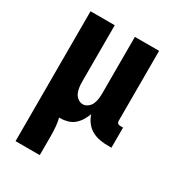

<svg xmlns="http://www.w3.org/2000/svg" viewBox="-178 -623 855 941"><g transform="rotate(30 250.0 -152.5)"><path d="M56 215V-520H193V-200Q193 -185 195 -169.5Q197 -154 203 -140Q209 -126 222 -116Q235 -106 250 -106Q265 -106 278 -116Q291 -126 297 -140Q303 -154 305 -169.5Q307 -185 307 -200V-520H444V-124Q444 -116 449 -111Q454 -106 462 -106H479V8H462Q438 8 414 4Q390 0 369 -11.5Q348 -23 333 -42.5Q318 -62 311 -85Q304 -66 293.5 -48.5Q283 -31 267.5 -17.5Q252 -4 232 2Q212 8 192 8Q190 8 187.5 8Q185 8 183 8Q189 32 191 57Q193 82 193 107V215Z"/></g></svg>

Font: Iosevka SS04 Heavy
Style: Regular
Weight: 900
Monospace: yes
Designer: Belleve Invis
Foundry: Belleve Invis
Version: Version 19.0.0; ttfautohint (v1.8.4)